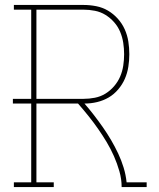

<svg xmlns="http://www.w3.org/2000/svg" viewBox="-20 -755 640 775"><path d="M36 0V-19H106V-337H32V-356H106V-716H36V-735H317Q343 -735 368.5 -730Q394 -725 416 -712Q438 -699 455.5 -679.5Q473 -660 483.5 -636.5Q494 -613 498 -587.5Q502 -562 502 -536Q502 -511 498 -485.5Q494 -460 484 -437Q474 -414 457 -394Q440 -374 418.5 -361.5Q397 -349 372 -343Q347 -337 321 -337Q341 -314 359.5 -290Q378 -266 395.5 -241Q413 -216 428.5 -189.5Q444 -163 457 -135.5Q470 -108 479 -78.5Q488 -49 491 -19H572V0H471Q471 -32 462 -63.5Q453 -95 440 -124.5Q427 -154 410.5 -181.5Q394 -209 375.5 -235.5Q357 -262 336.5 -287.5Q316 -313 295 -337H127V-19H197V0ZM317 -356Q340 -356 363 -360.5Q386 -365 405.5 -377Q425 -389 440.5 -407Q456 -425 465 -446Q474 -467 477.5 -490Q481 -513 481 -536Q481 -559 477.5 -582Q474 -605 465 -626.5Q456 -648 440.5 -665.5Q425 -683 405.5 -695Q386 -707 363 -711.5Q340 -716 317 -716H127V-356Z"/></svg>

Font: Iosevka Curly Slab ThEx
Style: Regular
Weight: 100
Width: 7
Monospace: yes
Designer: Belleve Invis
Foundry: Belleve Invis
Version: Version 11.1.0; ttfautohint (v1.8.3)